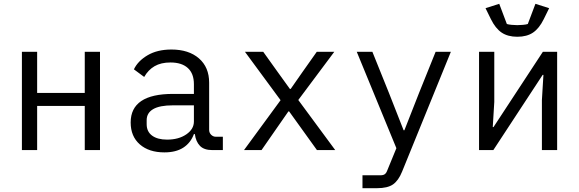

<svg xmlns="http://www.w3.org/2000/svg" viewBox="-20 -788 3040 1008"><path d="M95 -516H175V-300H425V-516H505V0H425V-232H175V0H95Z M1095 0Q1051 0 1029.5 -22.5Q1008 -45 1003 -84H998Q981 -38 942.5 -13Q904 12 843 12Q762 12 714 -30Q666 -72 666 -145Q666 -295 888 -295H998V-346Q998 -402 966 -431Q934 -460 875 -460Q825 -460 791.5 -440.5Q758 -421 737 -384L683 -424Q704 -468 755 -498Q806 -528 880 -528Q971 -528 1024.5 -481.5Q1078 -435 1078 -354V-106Q1078 -91 1088.5 -80.5Q1099 -70 1114 -70H1150V0ZM998 -150V-235H888Q818 -235 784 -215Q750 -195 750 -157V-136Q750 -97 778.5 -76Q807 -55 857 -55Q918 -55 958 -82.5Q998 -110 998 -150Z M1261 0 1453 -262 1266 -516H1362L1440 -407L1502 -321H1506L1566 -407L1643 -516H1735L1546 -263L1740 0H1644L1557 -121L1498 -203H1494L1437 -121L1353 0Z M2267 -516H2347L2091 113Q2072 160 2043.5 180Q2015 200 1959 200H1883V132H1982Q1992 132 1999.5 127Q2007 122 2011 112L2061 -10L1853 -516H1935L2022 -300L2099 -104H2103L2180 -300Z M2495 -516H2575V-253L2567 -121H2571L2830 -516H2905V0H2825V-263L2833 -395H2829L2570 0H2495ZM2557 -688 2529 -745 2601 -768 2641 -662Q2650 -659 2666.5 -657.5Q2683 -656 2696 -656Q2709 -656 2725.5 -657.5Q2742 -659 2751 -662L2791 -768L2863 -745L2835 -688Q2811 -639 2778.5 -617Q2746 -595 2696 -595Q2646 -595 2613.5 -617Q2581 -639 2557 -688Z"/></svg>

Font: iA Writer Duo V
Style: Regular
Weight: 400
Designer: Mike Abbink, Paul van der Laan, Pieter van Rosmalen, Oliver Reichenstein
Foundry: Information Architects Inc.
Version: Version 2.000